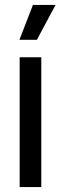

<svg xmlns="http://www.w3.org/2000/svg" viewBox="-20 -761 248 781"><path d="M60 0V-528H148V0ZM130 -599H59L114 -741H206Z"/></svg>

Font: Bricolage Grotesque Condensed
Style: Regular
Weight: 400
Width: 3
Designer: Mathieu Triay
Foundry: Atelier Triay
Version: Version 1.000;gftools[0.9.30]